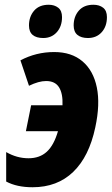

<svg xmlns="http://www.w3.org/2000/svg" viewBox="-20 -778 470 808"><path d="M117 10Q51 10 6 -14V-138Q51 -112 100 -112Q147 -112 177 -139.5Q207 -167 224 -226H89L111 -335H243Q245 -384 228.5 -410.5Q212 -437 174 -437Q143 -437 102 -417L66 -524Q132 -559 208 -559Q281 -559 327 -520Q373 -481 387.5 -410Q402 -339 381 -242Q355 -119 288 -54.5Q221 10 117 10ZM350 -618Q322 -618 306 -631Q290 -644 290 -671Q290 -708 311.5 -733Q333 -758 373 -758Q398 -758 414 -745.5Q430 -733 430 -706Q430 -667 408 -642.5Q386 -618 350 -618ZM162 -618Q133 -618 117.5 -631Q102 -644 102 -671Q102 -708 123.5 -733Q145 -758 185 -758Q209 -758 225 -745.5Q241 -733 241 -706Q241 -667 219 -642.5Q197 -618 162 -618Z"/></svg>

Font: Noto Sans Condensed ExtraBold
Style: Italic
Weight: 800
Width: 3
Italic angle: -12°
Designer: Monotype Design Team
Foundry: Monotype Imaging Inc.
Version: Version 2.013; ttfautohint (v1.8.4.7-5d5b)